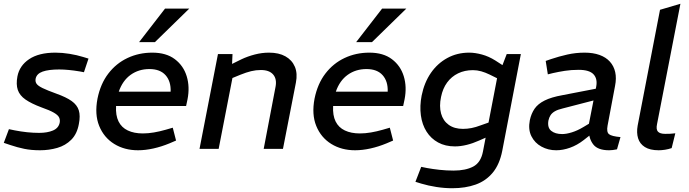

<svg xmlns="http://www.w3.org/2000/svg" viewBox="-21 -790 3656 1019"><path d="M191.1 7.5Q145 7.5 107.8 -0.1Q70.6 -7.7 33.4 -20.4L-0.9 -31.9L26.4 -104.5L57.3 -98.1Q90.5 -91.6 123.1 -88.2Q155.7 -84.8 186.9 -84.8Q230.3 -84.8 260.1 -97.4Q289.9 -110.1 295.8 -139Q298.6 -154.1 292.7 -166.6Q286.9 -179.1 265.2 -191.8Q243.6 -204.5 198.9 -220.2Q145.5 -240.1 114.4 -261.7Q83.3 -283.3 73.4 -312.9Q63.5 -342.4 71.5 -384.8Q82.5 -441.7 133.8 -476.1Q185.2 -510.6 273 -510.6Q309.3 -510.6 348.1 -504.3Q386.8 -498 419.9 -487.8L448.7 -479L424.5 -406.7L402.8 -410.8Q370.8 -416.1 343.6 -418.7Q316.5 -421.3 293.4 -421.3Q237.2 -421.3 205.3 -410.1Q173.5 -398.8 168.1 -372.3Q165.3 -357 172.9 -345.7Q180.5 -334.4 205 -322.5Q229.5 -310.6 278.2 -292.9Q330.4 -274.4 359.2 -253.8Q388.1 -233.3 397.2 -204.4Q406.2 -175.4 397.5 -131.8Q388.1 -79.3 357.3 -48.4Q326.5 -17.6 283 -5.1Q239.5 7.5 191.1 7.5Z M711.6 7.5Q639.5 7.5 585 -26.2Q530.6 -59.9 505.5 -121.5Q480.4 -183 496.4 -266.5Q512.3 -345.3 553.9 -399.5Q595.4 -453.7 655.8 -482.2Q716.2 -510.6 787.2 -510.6Q861.2 -510.6 907 -475.9Q952.9 -441.2 970 -385Q987.1 -328.7 974.3 -263.2L966.7 -227.5H595Q592.1 -177.7 608.2 -145.4Q624.2 -113.1 657.4 -97.5Q690.5 -81.8 737.1 -81.8Q765.2 -81.8 795.6 -87Q826.1 -92.2 857.9 -101.3L895.9 -112.3L913.4 -44.1L878.6 -29.2Q835.8 -11.5 793 -2Q750.2 7.5 711.6 7.5ZM609.3 -303.4H884.6Q886.8 -357.9 857.9 -390.7Q828.9 -423.5 772.1 -423.5Q715.3 -423.5 672.5 -393Q629.7 -362.4 609.3 -303.4ZM717.1 -566.3 854.9 -744.3H983.5L801.1 -566.3Z M1037.9 0 1135.8 -503.2H1213L1209.5 -424.7L1188.9 -440L1260.1 -475.2Q1292.9 -490.8 1330.9 -500.7Q1368.9 -510.6 1406.9 -510.6Q1458.9 -510.6 1493.8 -491Q1528.8 -471.4 1543.9 -435.8Q1559 -400.2 1549.4 -351.3L1480.8 0H1378.5L1441.3 -329Q1449.4 -370.5 1428.8 -394.4Q1408.3 -418.4 1363.6 -418.4Q1337.1 -418.4 1311.7 -412.2Q1286.4 -406.1 1254.5 -393.2L1212.6 -376L1139.5 0Z M1863.6 7.5Q1791.5 7.5 1737 -26.2Q1682.6 -59.9 1657.5 -121.5Q1632.4 -183 1648.4 -266.5Q1664.3 -345.3 1705.9 -399.5Q1747.4 -453.7 1807.8 -482.2Q1868.2 -510.6 1939.2 -510.6Q2013.2 -510.6 2059 -475.9Q2104.9 -441.2 2122 -385Q2139.1 -328.7 2126.3 -263.2L2118.7 -227.5H1747Q1744.1 -177.7 1760.2 -145.4Q1776.2 -113.1 1809.4 -97.5Q1842.5 -81.8 1889.1 -81.8Q1917.2 -81.8 1947.6 -87Q1978.1 -92.2 2009.9 -101.3L2047.9 -112.3L2065.4 -44.1L2030.6 -29.2Q1987.8 -11.5 1945 -2Q1902.2 7.5 1863.6 7.5ZM1761.3 -303.4H2036.6Q2038.8 -357.9 2009.9 -390.7Q1980.9 -423.5 1924.1 -423.5Q1867.3 -423.5 1824.5 -393Q1781.7 -362.4 1761.3 -303.4ZM1869.1 -566.3 2006.9 -744.3H2135.5L1953.1 -566.3Z M2379.4 209Q2338.1 209 2294.8 202.3Q2251.5 195.5 2215.3 184.6L2183.8 174.9L2214.5 95.5L2245.4 101.8Q2275.2 107.3 2311.8 111.3Q2348.5 115.3 2386.8 115.3Q2450 115.3 2490.4 94.1Q2530.8 72.9 2542.1 14.7L2623.1 -406.2L2637.9 -423.9L2668.4 -503.2H2743.4L2644.6 10.4Q2630.6 82.1 2594.4 126Q2558.1 170 2503.6 189.5Q2449.1 209 2379.4 209ZM2393.6 -13Q2342.3 -13 2304.3 -33.8Q2266.2 -54.5 2242.8 -91.5Q2219.4 -128.4 2212.7 -177.7Q2205.9 -227.1 2216.9 -283.5Q2230.9 -352.1 2265.8 -402.9Q2300.8 -453.6 2353 -482.1Q2405.2 -510.6 2469 -510.6Q2499.9 -510.6 2536.3 -500.8Q2572.7 -491 2608 -468.8L2655.5 -438.1L2623.3 -371.7L2577.3 -394.4Q2555 -405.3 2533.1 -411.5Q2511.2 -417.7 2489 -417.7Q2445.2 -417.7 2410.2 -400.7Q2375.2 -383.7 2352 -352.1Q2328.8 -320.5 2319.7 -275.4Q2309.3 -225.9 2319.9 -187.5Q2330.4 -149.2 2360.3 -127.6Q2390.2 -106 2436.2 -106Q2458.6 -106 2481.4 -110.4Q2504.3 -114.9 2529.6 -124.6L2572.2 -139.6L2586.9 -72.7L2521.6 -44Q2488.9 -29.2 2456 -21.1Q2423 -13 2393.6 -13Z M3253.6 2.5Q3242.5 5 3231.5 6.2Q3220.5 7.5 3212 7.5Q3151.8 7.5 3128 -23Q3104.2 -53.4 3104.6 -96.8L3101.2 -115.8L3143.1 -329.5Q3151.2 -371.5 3129.2 -395.4Q3107.1 -419.4 3050.1 -419.4Q3011.2 -419.4 2976.9 -414.1Q2942.5 -408.7 2914.1 -402.2L2886.5 -395.4L2875.2 -466.6L2903.5 -476.4Q2945.1 -490.4 2989.7 -500.5Q3034.4 -510.6 3081.8 -510.6Q3126.9 -510.6 3160.8 -498.4Q3194.7 -486.2 3215.7 -463Q3236.8 -439.8 3244.1 -407.3Q3251.4 -374.8 3243.2 -333.8L3203.5 -123Q3197.2 -89.2 3211.1 -77.9Q3225 -66.6 3272.1 -62.4ZM2930.9 7.5Q2888.2 7.5 2852.7 -11.9Q2817.2 -31.2 2799.3 -67Q2781.3 -102.8 2791 -152.3Q2798.5 -187.2 2816.2 -213Q2833.9 -238.7 2869.4 -256.5Q2904.8 -274.3 2964.1 -284.9L3162.2 -323.2L3149.6 -262.2L2963.7 -214Q2938.9 -208.1 2923.7 -199.3Q2908.6 -190.4 2900.9 -178.5Q2893.2 -166.7 2889.6 -150.2Q2883.3 -112.7 2904.5 -95.6Q2925.6 -78.5 2962.5 -78.5Q2984.9 -78.5 3014.3 -87.7Q3043.8 -96.9 3074.5 -115.3L3126.3 -146.3L3133.8 -91.3L3076.7 -46.4Q3041.8 -19.3 3004.1 -5.9Q2966.4 7.5 2930.9 7.5Z M3543.7 -4Q3526.2 2 3508.5 4.7Q3490.7 7.5 3474.7 7.5Q3428.6 7.5 3401.5 -9.6Q3374.4 -26.7 3365.5 -56.2Q3356.5 -85.8 3363.2 -123.2L3481.9 -738L3590.2 -770L3466.2 -131.9Q3460 -103.3 3470.8 -91.5Q3481.6 -79.6 3509.6 -79.6Q3523.5 -79.6 3536.4 -80.1Q3549.3 -80.6 3563.1 -82.6Z"/></svg>

Font: REM Medium
Style: Italic
Weight: 500
Italic angle: -11°
Designer: Octavio Pardo
Foundry: Ashler Design
Version: Version 1.005;gftools[0.9.28]